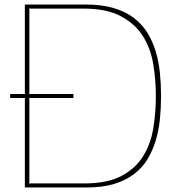

<svg xmlns="http://www.w3.org/2000/svg" viewBox="-20 -830 788 850"><path d="M693 -405Q693 -353 688 -303Q683 -253 669.5 -208Q656 -163 633 -125Q610 -87 573 -59Q536 -31 484.5 -15.5Q433 0 363 0H90V-393L92 -396H25V-414H92L90 -417V-810H359Q430 -810 482.5 -794.5Q535 -779 572 -751Q609 -723 632.5 -685Q656 -647 669.5 -602Q683 -557 688 -506.5Q693 -456 693 -405ZM670 -405Q670 -476 658.5 -545.5Q647 -615 613 -669.5Q579 -724 515.5 -758Q452 -792 349 -792H107L110 -789V-417L108 -414H305V-396H108L110 -393V-22L107 -18H353Q456 -18 518.5 -51.5Q581 -85 614.5 -140Q648 -195 659 -264.5Q670 -334 670 -405Z"/></svg>

Font: TypoPRO Sinkin Sans
Style: 100 Thin
Weight: 100
Designer: Keith Bates
Foundry: K-Type
Version: Sinkin Sans (version 1.0)  by Keith Bates   •   © 2014   www